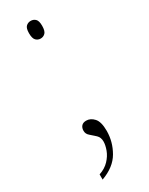

<svg xmlns="http://www.w3.org/2000/svg" viewBox="-179 -545 569 735"><g transform="rotate(-30 105.0 -178.0)"><path d="M104 -432Q92 -432 83.5 -440.5Q75 -449 75 -472Q75 -494 83.5 -502Q92 -510 104 -510Q116 -510 124.5 -502Q133 -494 133 -472Q133 -449 124.5 -440.5Q116 -432 104 -432ZM39 131Q66 122 83 104Q100 86 107.5 65.5Q115 45 115 29Q115 11 103.5 0Q92 -11 80.5 -20.5Q69 -30 69 -44Q69 -57 76 -65Q83 -73 97 -73Q116 -73 131 -56.5Q146 -40 146 0Q146 48 121.5 90.5Q97 133 39 154Z"/></g></svg>

Font: Noto Serif Georgian SemiCondensed Thin
Style: Regular
Weight: 100
Width: 4
Designer: Monotype Design Team, Akaki Razmadze
Foundry: Google LLC
Version: Version 2.003; ttfautohint (v1.8.4.7-5d5b)